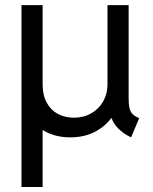

<svg xmlns="http://www.w3.org/2000/svg" viewBox="-20 -538 610 763"><path d="M65.4 -517.6H149.4V-202.1Q149.4 -159.7 165.8 -129.9Q182.1 -100.1 210.2 -85.2Q238.3 -70.3 273.4 -70.3Q312.5 -70.3 343 -87.9Q373.5 -105.5 390.4 -135.7Q407.2 -166 407.2 -202.1V-517.6H491.2V-146.5Q491.2 -122.6 494.6 -108.2Q498 -93.8 507.1 -84.5Q516.1 -75.2 533.2 -68.4L501 7.8Q471.2 -6.3 450.7 -26.6Q430.2 -46.9 423.8 -68.4H421.9Q396.5 -34.2 355.2 -13.2Q314 7.8 258.8 7.8Q195.8 7.8 149.4 -21.5V205.1H65.4Z"/></svg>

Font: Reddit Sans Strawberry
Style: Regular
Weight: 400
Designer: Stephen Hutchings
Foundry: Reddit
Version: Version 1.013